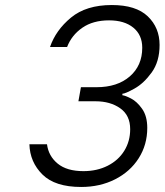

<svg xmlns="http://www.w3.org/2000/svg" viewBox="-20 -736 655 764"><path d="M97 -162H167Q173 -115 209.5 -85Q246 -55 312 -55Q366 -55 408.5 -76.5Q451 -98 474.5 -136Q498 -174 498 -222Q498 -277 458.5 -305Q419 -333 360 -333H292L302 -389H364Q447 -389 496.5 -432Q546 -475 546 -546Q546 -597 510.5 -626Q475 -655 414 -655Q350 -655 307.5 -625.5Q265 -596 247 -549H179Q202 -616 262.5 -666Q323 -716 425 -716Q521 -716 568 -671Q615 -626 615 -557Q615 -491 583.5 -447.5Q552 -404 515 -383.5Q478 -363 467 -363V-357Q478 -356 501.5 -344Q525 -332 545.5 -303Q566 -274 566 -227Q566 -160 532 -106.5Q498 -53 438 -22.5Q378 8 303 8Q199 8 149 -41.5Q99 -91 97 -162Z"/></svg>

Font: Be Vietnam Light
Style: Italic
Weight: 300
Italic angle: -9.222°
Designer: Gabriel Lam
Foundry: TypeRant
Version: Version 3.000